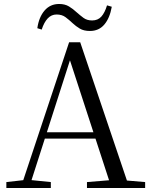

<svg xmlns="http://www.w3.org/2000/svg" viewBox="-20 -947 758 967"><path d="M168 -805Q176 -861 204.5 -894Q233 -927 278 -927Q307 -927 327.5 -914.5Q348 -902 365 -886Q383 -870 400.5 -857Q418 -844 444 -844Q473 -844 490.5 -863.5Q508 -883 519 -920L543 -913Q533 -856 505.5 -823.5Q478 -791 433 -791Q402 -791 382 -803Q362 -815 346 -830Q328 -847 310 -860.5Q292 -874 265 -874Q239 -874 220.5 -854.5Q202 -835 190 -798ZM12 0V-30L110 -41H127L236 -30V0ZM84 0 328 -734H384L632 0H542L322 -675H342L338 -661L126 0ZM192 -249 196 -281H500L504 -249ZM418 0V-30L552 -41H581L711 -30V0Z"/></svg>

Font: Noto Serif JP
Style: Regular
Weight: 400
Designer: Ryoko NISHIZUKA  (kana & ideographs); Frank Grießhammer (Latin, Greek & Cyrillic); Wenlong ZHANG  (bopomofo); Sandoll Co
Foundry: Adobe
Version: Version 2.003-H1;hotconv 1.1.1;makeotfexe 2.6.0